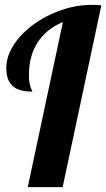

<svg xmlns="http://www.w3.org/2000/svg" viewBox="-20 -770 437 790"><path d="M238.8 -679.2Q171.4 -651.4 135.3 -596.2Q99.1 -541 99.1 -460.9Q99.1 -429.7 106 -411.1Q107.9 -404.8 110.8 -399.9Q112.8 -396.5 112.8 -393.1Q58.6 -393.1 33.7 -414.6Q5.9 -438 5.9 -490.2Q5.9 -522.9 20 -554.9Q34.2 -586.9 60.1 -616.7Q84.5 -645 118.4 -669.7Q152.3 -694.3 191.9 -712.4Q274.9 -750 356.9 -750Q379.4 -750 397 -748L237.8 0H94.2Z"/></svg>

Font: Pattaya
Style: Regular
Weight: 400
Designer: Pablo Impallari / Thai characters Designed by Thanarat Vachiruckul and Suppakit Chalermlarp
Foundry: Pablo Impallari
Version: Version 2.000